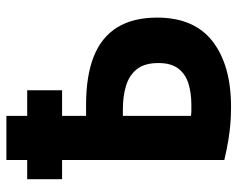

<svg xmlns="http://www.w3.org/2000/svg" viewBox="-91 -642 742 600"><g transform="rotate(-90 280.0 -342.0)"><path d="M246 9Q219 9 194 7Q169 5 141.5 0.5Q114 -4 80 -12V-519H20V-628H80V-693H218V-628H298V-519H218V-444H253Q343 -444 403.5 -420Q464 -396 494.5 -346.5Q525 -297 525 -222Q525 -106 450.5 -48.5Q376 9 246 9ZM253 -115Q289 -115 318.5 -124Q348 -133 365.5 -155.5Q383 -178 383 -218Q383 -261 364 -285Q345 -309 312.5 -319Q280 -329 239 -329H218V-116Q228 -115 232.5 -115Q237 -115 253 -115Z"/></g></svg>

Font: Ubuntu Sans Mono
Style: Bold
Weight: 700
Monospace: yes
Designer: Dalton Maag Ltd
Foundry: Dalton Maag Ltd
Version: Version 1.006